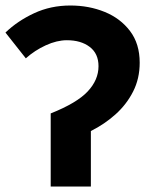

<svg xmlns="http://www.w3.org/2000/svg" viewBox="-20 -684 571 704"><path d="M165.9 0V-268.1Q261.9 -306.3 301.5 -348.7Q341.2 -391 341.2 -441.3Q341.2 -487.5 309 -512Q276.9 -536.5 225.2 -536.5Q188.6 -536.5 147.9 -517.9Q107.2 -499.2 74.7 -470.1L0 -564.6Q44.4 -607.3 105.1 -635.5Q165.8 -663.8 238 -663.8Q306.1 -663.8 363.8 -640.3Q421.5 -616.8 456.8 -570.2Q492.2 -523.6 492.2 -454.1Q492.2 -395.8 468.2 -348.6Q444.3 -301.4 403.9 -265Q363.4 -228.6 313.2 -203.6V0Z"/></svg>

Font: Source Sans Variable
Style: Regular
Weight: 200
Designer: Paul D. Hunt
Foundry: Adobe Systems Incorporated
Version: Version 3.006;hotconv 1.0.111;makeotfexe 2.5.65597